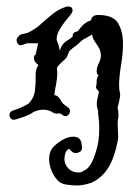

<svg xmlns="http://www.w3.org/2000/svg" viewBox="-20 -311 403 590"><path d="M260 251Q258 252 243.5 255.5Q229 259 218 259Q202 259 185.5 256.5Q169 254 161 247Q147 234 139 215Q131 196 131 178Q131 157 141 144Q152 131 170 120Q188 109 205 109Q219 109 225 116.5Q231 124 231 135Q233 143 231 149Q229 155 220 158Q208 162 200 154Q192 146 192 146Q184 150 181 159.5Q178 169 178 178Q178 194 190 206.5Q202 219 221 219Q225 219 233 217L236 214Q238 213 240.5 212Q243 211 246 209Q259 197 266 179.5Q273 162 276 151Q280 138 282.5 122Q285 106 285 81Q285 75 284.5 67.5Q284 60 283 51Q282 46 281.5 40Q281 34 281 27Q275 13 279 -6Q283 -25 284 -29Q283 -31 281.5 -33Q280 -35 278 -36Q274 -41 275.5 -46.5Q277 -52 277 -58Q277 -75 283 -79Q277 -84 277 -92Q277 -103 283.5 -116.5Q290 -130 290 -139Q290 -154 284 -164Q278 -174 271.5 -183Q265 -192 263 -205Q256 -201 248.5 -196.5Q241 -192 233 -188Q228 -183 222.5 -178Q217 -173 210 -168Q206 -165 202 -162Q198 -159 193 -154Q188 -141 185.5 -136Q183 -131 170 -120Q159 -110 155 -103V-100Q155 -97 155.5 -93.5Q156 -90 156 -87Q156 -70 152.5 -53Q149 -36 147 -19Q159 -17 165 -5.5Q171 6 179 12Q185 15 190 20Q195 24 195 31Q195 37 190.5 41.5Q186 46 181 46Q176 46 172 42Q166 38 162 37Q152 41 140.5 33.5Q129 26 112 26Q105 26 97.5 28Q90 30 83 33Q78 37 71 40.5Q64 44 56 47L47 50Q43 51 38 53Q33 55 28 56Q27 56 26 56.5Q25 57 23 57Q16 57 12.5 52.5Q9 48 9 43Q9 33 19 29L36 23Q44 20 52 16Q60 12 67 8Q85 -10 87.5 -33.5Q90 -57 89.5 -78Q89 -99 98 -111Q84 -122 84 -132Q84 -140 90 -144Q91 -152 93.5 -161.5Q96 -171 97 -178H63Q59 -177 56 -175.5Q53 -174 49 -173Q48 -173 47 -172.5Q46 -172 44 -172Q38 -172 34.5 -177Q31 -182 31 -187Q31 -195 37 -199Q41 -205 48 -206Q53 -207 57 -208Q61 -209 65 -210Q88 -221 105.5 -237Q123 -253 141 -267.5Q159 -282 182 -290Q185 -291 189 -291Q203 -291 203 -279Q203 -274 198 -267Q192 -260 181.5 -247Q171 -234 162.5 -219Q154 -204 154 -191Q154 -189 154.5 -187Q155 -185 156 -183Q163 -167 163 -155Q169 -170 174 -176Q179 -182 186 -186Q193 -190 203 -198V-200Q203 -211 215 -214L219 -215Q227 -226 235.5 -234.5Q244 -243 260 -249V-251Q264 -265 282 -265Q328 -265 343 -239.5Q358 -214 358 -177Q358 -146 352 -111Q346 -76 346 -48Q346 -34 349 -23Q350 -21 348 -9.5Q346 2 342 18H341Q344 30 344 42Q344 46 343.5 50.5Q343 55 342 59Q341 72 342.5 91.5Q344 111 342 121Q332 173 313 204Q294 235 260 251Z"/></svg>

Font: Are You Serious
Style: Regular
Weight: 400
Designer: Robert E. Leuschke
Foundry: Robert E. Leuschke
Version: Version 1.100